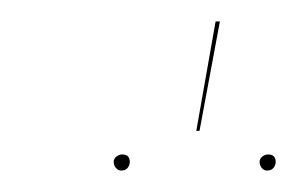

<svg xmlns="http://www.w3.org/2000/svg" viewBox="-20 -807 277 179"><path d="M185 -787 166 -685H163L181 -787ZM101 -656Q101 -653 99 -650.5Q97 -648 93 -648Q90 -648 88 -650.5Q86 -653 86 -656Q86 -659 88.5 -661Q91 -663 94 -663Q101 -663 101 -656ZM237 -656Q237 -653 235 -650.5Q233 -648 229 -648Q226 -648 224 -650.5Q222 -653 222 -656Q222 -659 224.5 -661Q227 -663 230 -663Q237 -663 237 -656Z"/></svg>

Font: Fira Sans Condensed Four
Style: Italic
Weight: 100
Width: 3
Italic angle: -8°
Designer: bBox Type GmbH & Carrois Corporate GbR & Edenspiekermann AG
Foundry: bBox Type GmbH & Carrois Corporate GbR & Edenspiekermann AG
Version: Version 4.301